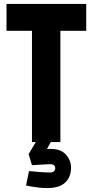

<svg xmlns="http://www.w3.org/2000/svg" viewBox="-20 -720 457 973"><path d="M238 -1H162L125 61L142 117Q158 116 176.5 115Q195 114 211 113Q227 112 234 112Q248 112 254 117.5Q260 123 260 133Q260 139 257 144Q254 149 248 151.5Q242 154 232 154Q209 154 185 152Q161 150 144.5 148.5Q128 147 127 147L112 220Q115 221 131 224Q147 227 171 230Q195 233 219 233Q281 233 310.5 205Q340 177 340 130Q340 93 314.5 64Q289 35 242 35Q239 35 233 34.5Q227 34 218 35ZM286 -564H417V-700H13V-564H142V0H286Z"/></svg>

Font: Advent Pro ExtraBold
Style: Regular
Weight: 800
Designer: VivaRado, Andreas Kalpakidis
Foundry: VivaRado, Andreas Kalpakidis
Version: Version 3.000